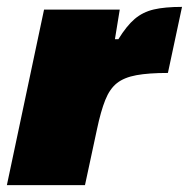

<svg xmlns="http://www.w3.org/2000/svg" viewBox="-23 -538 549 558"><path d="M-3 0 105 -510H325L311 -424H321Q345 -463 368.5 -483Q392 -503 424 -510.5Q456 -518 506 -518L465 -326Q409 -326 373.5 -319.5Q338 -313 317 -296.5Q296 -280 283 -247.5Q270 -215 259 -163L224 0Z"/></svg>

Font: Saira SemiExpanded Black
Style: Italic
Weight: 900
Width: 6
Italic angle: -12°
Designer: Hector Gatti with collaboration of the Omnibus-Type team
Foundry: Omnibus-Type
Version: Version 1.101